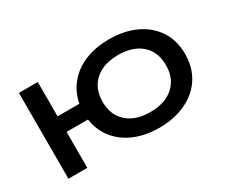

<svg xmlns="http://www.w3.org/2000/svg" viewBox="-117 -1036 1601 1366"><g transform="rotate(-30 683.5 -352.5)"><path d="M863 10Q749 10 661 -27Q573 -64 518 -132.5Q463 -201 449 -295H273V0H118V-705H273V-423H452Q469 -512 524 -578Q579 -644 665.5 -679.5Q752 -715 863 -715Q988 -715 1082 -670.5Q1176 -626 1228.5 -545Q1281 -464 1281 -354Q1281 -271 1251 -204Q1221 -137 1165.5 -89.5Q1110 -42 1033 -16Q956 10 863 10ZM862 -119Q943 -119 1001.5 -147.5Q1060 -176 1091.5 -228.5Q1123 -281 1123 -353Q1123 -463 1053.5 -524.5Q984 -586 862 -586Q782 -586 724 -558Q666 -530 634 -477.5Q602 -425 602 -352Q602 -243 671.5 -181Q741 -119 862 -119Z"/></g></svg>

Font: Nunito Sans 7pt Expanded
Style: Bold
Weight: 700
Width: 7
Designer: Vernon Adams
Foundry: Vernon Adams
Version: Version 3.101;gftools[0.9.27]